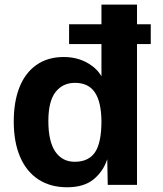

<svg xmlns="http://www.w3.org/2000/svg" viewBox="-20 -780 686 810"><path d="M616 -594H558V0H434.5L432.5 -108.5Q416 -57.5 375.2 -23.8Q334.5 10 263 10Q192.5 10 142 -23Q91.5 -56 64.8 -118.2Q38 -180.5 38 -267.5Q38 -351 62.2 -412Q86.5 -473 134 -506.2Q181.5 -539.5 248.5 -539.5Q303 -539.5 345.5 -516.5Q388 -493.5 408 -458V-594H271.5V-677.5H408V-760.5H558V-677.5H616ZM295.5 -97.5Q353.5 -97.5 380.8 -137.5Q408 -177.5 408 -269.5Q407 -351 379.8 -390.8Q352.5 -430.5 296.5 -430.5Q244.5 -430.5 214.2 -391.5Q184 -352.5 184 -269.5Q184 -183.5 213.2 -140.5Q242.5 -97.5 295.5 -97.5Z"/></svg>

Font: 1883 Sans
Style: Bold
Weight: 700
Designer: 1883 Sans project is a fork of Public Sans.
Version: Version 1.009